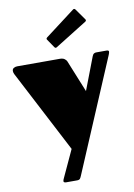

<svg xmlns="http://www.w3.org/2000/svg" viewBox="-103 -832 767 1097"><g transform="rotate(-10 280.5 -283.0)"><path d="M391.6 -292.5 460 -471.2Q462.4 -477.5 464.4 -482.7Q466.3 -487.8 469.2 -491.7Q472.2 -495.6 477.1 -497.8Q481.9 -500 489.7 -500H546.9Q560.5 -500 560.5 -492.2Q560.5 -485.8 555.7 -474.1L279.8 176.8Q276.9 183.1 274.9 187.7Q272.9 192.4 270.3 195.3Q267.6 198.2 263.7 199.7Q259.8 201.2 252.9 201.2H189.9Q175.3 201.2 175.3 192.4Q175.3 186.5 181.2 174.8L253.4 18.6L4.9 -459Q2.4 -463.9 1.2 -468.8Q0 -473.6 0 -477.5Q0 -489.7 9.5 -494.9Q19 -500 28.8 -500H276.4Q293.9 -500 303.5 -492.9Q313 -485.8 315.9 -479ZM272 -568.8Q270 -567.9 268.6 -566.9Q267.1 -565.9 265.6 -565.9Q260.3 -565.9 257.3 -570.8L224.6 -618.7Q221.7 -622.1 221.7 -625.5Q221.7 -628.9 226.1 -632.8L398.9 -763.7Q402.3 -766.6 405.8 -766.6Q409.2 -766.6 413.1 -762.2L458 -698.7Q461.4 -694.8 461.4 -691.4Q461.4 -687 457 -684.1Z"/></g></svg>

Font: Fascinate
Style: Regular
Weight: 900
Designer: Astigmatic (AOETI)
Foundry: Astigmatic (AOETI)
Version: Version 1.000